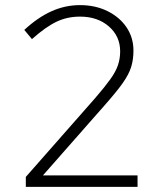

<svg xmlns="http://www.w3.org/2000/svg" viewBox="-20 -731 640 751"><path d="M81 0V-39L352 -347Q390 -391 411.5 -421Q433 -451 441.5 -476.5Q450 -502 450 -530Q450 -589 406 -627.5Q362 -666 293 -666Q243 -666 201 -646Q159 -626 105 -578L75 -614Q128 -663 181.5 -687Q235 -711 293 -711Q353 -711 400.5 -687.5Q448 -664 475 -624Q502 -584 502 -533Q502 -498 493 -469Q484 -440 460 -406Q436 -372 390 -320L148 -45H518V0Z"/></svg>

Font: Red Hat Mono VF Light
Style: Regular
Weight: 300
Monospace: yes
Designer: Pentagram, MCKL
Foundry: Pentagram, MCKL
Version: Version 1.023